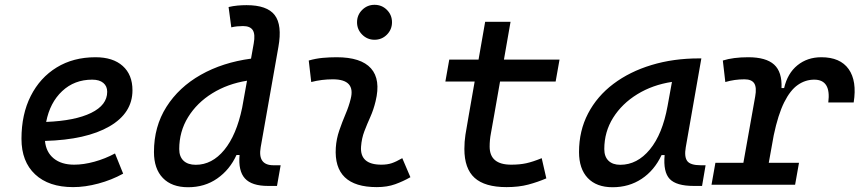

<svg xmlns="http://www.w3.org/2000/svg" viewBox="-20 -764 3556 794"><path d="M286.6 -83Q325.7 -83 370.1 -95.2Q414.6 -107.4 455.6 -129.4L489.3 -45.9Q441.4 -19.5 386.7 -4.9Q332 9.8 282.2 9.8Q181.6 9.8 125.2 -43Q68.8 -95.7 68.8 -189.9Q68.8 -291.5 107.2 -367.2Q145.5 -442.9 214.4 -485.1Q283.2 -527.3 375 -527.3Q447.3 -527.3 487.5 -491.2Q527.8 -455.1 527.8 -390.6Q527.8 -296.4 432.4 -241.2Q336.9 -186 166 -181.2Q170.4 -134.8 202.1 -108.9Q233.9 -83 286.6 -83ZM170.9 -259.8Q290.5 -264.6 356.9 -297.1Q423.3 -329.6 423.3 -384.3Q423.3 -407.7 407.2 -421.1Q391.1 -434.6 361.3 -434.6Q287.6 -434.6 237.1 -387.2Q186.5 -339.8 170.9 -259.8Z M757.8 10.3Q690.4 10.3 653.6 -27.8Q616.7 -65.9 616.7 -135.3Q616.7 -240.7 668.2 -322Q719.7 -403.3 810.3 -454.6Q900.9 -505.9 1018.1 -521.5L1029.3 -584.5Q1036.1 -622.1 1025.4 -639.2Q1014.6 -656.2 984.9 -656.2Q972.7 -656.2 960.7 -655Q948.7 -653.8 936.5 -650.9L925.3 -734.9Q943.8 -739.3 962.4 -741Q981 -742.7 999.5 -742.7Q1084.5 -742.7 1116 -701.7Q1147.5 -660.6 1131.3 -569.8L1058.1 -155.3Q1044.9 -80.6 1110.8 -80.6H1140.6L1125.5 4.9H1088.4Q1021 4.9 992.9 -26.1Q964.8 -57.1 970.7 -123H958Q930.2 -62 878.4 -25.9Q826.7 10.3 757.8 10.3ZM981.4 -318.4 1001.5 -430.2Q921.4 -417.5 857.9 -378.2Q794.4 -338.9 757.8 -279.5Q721.2 -220.2 721.2 -147.5Q721.2 -116.2 739 -99.4Q756.8 -82.5 789.6 -82.5Q856.9 -82.5 907.5 -144Q958 -205.6 981.4 -318.4Z M1643.6 -109.9 1677.2 -31.2Q1647.5 -14.2 1614.3 -2.2Q1581.1 9.8 1538.1 9.8Q1358.4 9.8 1368.7 -153.3Q1371.1 -189.9 1383.1 -224.6Q1395 -259.3 1408.9 -292Q1422.9 -324.7 1430.2 -355Q1451.2 -436 1356.4 -436Q1310.1 -436 1267.1 -424.8L1256.8 -513.7Q1285.6 -522 1314.5 -524.7Q1343.3 -527.3 1372.1 -527.3Q1473.1 -527.3 1514.2 -481.2Q1555.2 -435.1 1533.2 -345.2Q1524.9 -310.5 1511.5 -280.5Q1498 -250.5 1486.8 -221.2Q1475.6 -191.9 1473.1 -157.7Q1467.8 -83 1557.1 -83Q1581.5 -83 1599.9 -89.1Q1618.2 -95.2 1643.6 -109.9ZM1528.8 -599.6Q1499 -599.6 1477.8 -620.8Q1456.5 -642.1 1456.5 -671.9Q1456.5 -702.1 1477.8 -723.1Q1499 -744.1 1528.8 -744.1Q1559.1 -744.1 1580.1 -723.1Q1601.1 -702.1 1601.1 -671.9Q1601.1 -642.1 1580.1 -620.8Q1559.1 -599.6 1528.8 -599.6Z M2074.7 9.8Q1984.9 9.8 1942.6 -28.6Q1900.4 -66.9 1900.4 -147.9Q1900.4 -178.2 1904.8 -207Q1909.2 -235.8 1918.5 -287.1L1942.9 -426.8H1821.8L1837.9 -517.6H1959L1986.3 -673.8H2091.3L2064 -517.6H2293.9L2277.8 -426.8H2047.9L2023.4 -287.1Q2015.1 -238.3 2010 -211.9Q2004.9 -185.5 2004.9 -157.7Q2004.9 -83 2093.8 -83Q2129.4 -83 2156.2 -88.9Q2183.1 -94.7 2220.2 -109.9L2239.3 -26.4Q2204.1 -11.2 2164.8 -0.7Q2125.5 9.8 2074.7 9.8Z M2513.2 10.3Q2446.8 10.3 2410.6 -27.8Q2374.5 -65.9 2374.5 -135.3Q2374.5 -223.1 2411.9 -294.7Q2449.2 -366.2 2516.6 -417Q2584 -467.8 2674.3 -495.1Q2764.6 -522.5 2870.6 -522.5H2880.4L2815.9 -154.8Q2809.1 -115.7 2822 -98.1Q2835 -80.6 2877.9 -80.6H2897.9L2883.3 4.9H2848.6Q2776.9 4.9 2749.5 -23.9Q2722.2 -52.7 2728.5 -122.6H2715.8Q2686 -59.1 2633.5 -24.4Q2581.1 10.3 2513.2 10.3ZM2544.9 -82.5Q2615.2 -82.5 2667.5 -146Q2719.7 -209.5 2740.7 -325.7L2758.8 -425.3Q2678.7 -413.1 2615.5 -374.3Q2552.2 -335.4 2515.6 -277.1Q2479 -218.8 2479 -147.5Q2479 -116.2 2496.3 -99.4Q2513.7 -82.5 2544.9 -82.5Z M2922.4 0 2938.5 -90.8H3054.2L3103 -364.7Q3109.9 -402.3 3099.1 -419.2Q3088.4 -436 3058.6 -436Q3017.6 -436 2979.5 -424.8L2969.2 -513.7Q3012.2 -527.3 3074.2 -527.3Q3147.9 -527.3 3181.4 -496.8Q3214.8 -466.3 3211.9 -399.9H3222.7Q3236.8 -460.9 3277.8 -494.1Q3318.8 -527.3 3376.5 -527.3Q3454.6 -527.3 3489.5 -478.3Q3524.4 -429.2 3510.3 -340.3H3405.3Q3417.5 -434.6 3347.2 -434.6Q3310.5 -434.6 3279.3 -412.8Q3248 -391.1 3222.9 -340.8Q3197.8 -290.5 3179.7 -204.6L3159.2 -90.8H3284.2L3268.1 0Z"/></svg>

Font: Cascadia Mono
Style: Italic
Weight: 400
Italic angle: -10°
Monospace: yes
Designer: Aaron Bell
Foundry: Saja Typeworks
Version: Version 2404.023; ttfautohint (v1.8.4)